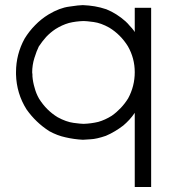

<svg xmlns="http://www.w3.org/2000/svg" viewBox="-20 -539 699 766"><path d="M517.6 -411.1Q517.6 -418 517.6 -425.8Q517.6 -432.6 517.6 -440.4Q517.6 -449.2 517.6 -458Q517.6 -467.8 517.6 -476.6Q517.6 -484.4 517.6 -492.2Q517.6 -500 517.6 -507.8Q519.5 -507.8 521.5 -507.8Q523.4 -507.8 525.4 -507.8Q527.3 -507.8 529.3 -507.8Q530.3 -507.8 532.2 -507.8Q536.1 -507.8 540 -507.8Q543.9 -507.8 547.9 -507.8Q551.8 -507.8 555.7 -507.8Q559.6 -507.8 563.5 -507.8Q568.4 -507.8 573.2 -507.8Q578.1 -507.8 583 -507.8Q583 -505.9 583 -503.9Q583 -502 583 -500Q583 -419.9 583 -340.8Q583 -261.7 583 -181.6Q583 -127 583 -72.3Q583 -17.6 583 37.1Q583 79.1 583 122.1Q583 165 583 207Q581.1 207 579.1 207Q577.1 207 575.2 207Q569.3 207 563.5 207Q558.6 207 552.7 207Q548.8 207 544.9 207Q541 207 537.1 207Q532.2 207 527.3 207Q522.5 207 517.6 207Q517.6 206.1 517.6 204.1Q517.6 202.1 517.6 200.2Q517.6 164.1 517.6 127.9Q517.6 91.8 517.6 56.6Q517.6 31.2 517.6 6.8Q517.6 -17.6 517.6 -42Q517.6 -53.7 517.6 -65.4Q517.6 -77.1 517.6 -88.9Q507.8 -74.2 496.1 -61.5Q484.4 -48.8 471.7 -38.1Q455.1 -25.4 438.5 -15.6Q420.9 -4.9 402.3 2.9Q365.2 15.6 341.8 16.6Q317.4 18.6 310.5 18.6Q274.4 16.6 241.2 8.8Q209 2 176.8 -15.6Q149.4 -33.2 127 -54.7Q104.5 -76.2 85.9 -102.5Q45.9 -166 43.9 -242.2Q43.9 -246.1 43.9 -251Q43.9 -322.3 78.1 -384.8Q96.7 -415 120.1 -438.5Q143.6 -462.9 173.8 -481.4Q217.8 -507.8 256.8 -512.7Q295.9 -518.6 310.5 -518.6Q335 -517.6 358.4 -513.7Q380.9 -509.8 404.3 -502Q425.8 -493.2 444.3 -481.4Q462.9 -469.7 480.5 -454.1Q490.2 -445.3 498 -435.5Q506.8 -426.8 514.6 -416Q515.6 -415 515.6 -414.1Q516.6 -412.1 517.6 -411.1ZM108.4 -250Q108.4 -246.1 109.4 -242.2Q109.4 -238.3 109.4 -234.4Q111.3 -210.9 118.2 -188.5Q124 -166 135.7 -145.5Q150.4 -122.1 168.9 -103.5Q187.5 -85 210 -71.3Q244.1 -52.7 273.4 -48.8Q302.7 -44.9 313.5 -44.9Q343.8 -45.9 372.1 -52.7Q399.4 -60.5 425.8 -77.1Q445.3 -90.8 461.9 -108.4Q478.5 -126 491.2 -146.5Q517.6 -195.3 517.6 -251Q517.6 -306.6 490.2 -354.5Q475.6 -377.9 457 -396.5Q438.5 -415 416 -428.7Q382.8 -447.3 353.5 -451.2Q324.2 -455.1 313.5 -455.1Q282.2 -454.1 254.9 -447.3Q227.5 -439.5 201.2 -422.9Q180.7 -409.2 164.1 -391.6Q148.4 -374 134.8 -353.5Q126 -335.9 117.2 -307.6Q108.4 -279.3 108.4 -250Z"/></svg>

Font: LeFont
Style: Light
Weight: 300
Designer: Leryon MEDIA
Version: Version 1.0